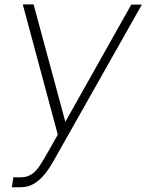

<svg xmlns="http://www.w3.org/2000/svg" viewBox="-20 -582 650 852"><path d="M609.5 -561.5 220 128Q197 169 176.5 193.2Q156 217.5 133.5 231.5Q113 244 93 247Q83.5 248.5 68.5 249Q53.5 249.5 32.5 249L39.5 204Q45 204.5 51.5 204.8Q58 205 66.5 205Q84.5 205 96.5 202Q108.5 199 123 189.5Q142 176.5 161 146Q170.5 131.5 189.2 99Q208 66.5 236.5 15.5L81 -562.5H129L270 -41.5L562.5 -561.5Z"/></svg>

Font: Russisch Sans ExtraLight
Style: Italic
Weight: 200
Width: 4
Italic angle: -10°
Designer: Michael Sharanda (font) & Cristiano Sobral (main changes)
Foundry: Michael Sharanda
Version: Version 2.00;September 8, 2020;FontCreator 13.0.0.2681 64-bi